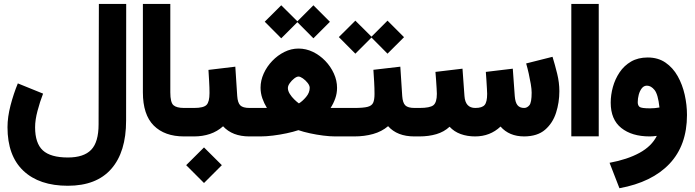

<svg xmlns="http://www.w3.org/2000/svg" viewBox="-20 -702 3574 988"><path d="M201.7 -220.2Q185.5 -178.7 173.1 -131.8Q160.6 -85 160.6 -46.9Q160.6 35.2 200.4 71.8Q240.2 108.4 329.6 108.4Q411.1 108.4 449.2 68.8Q487.3 29.3 487.3 -62.5L488.8 -681.6H629.4L628.9 -81.5Q628.9 80.1 552.7 167Q476.6 253.9 329.1 253.9Q182.1 253.9 100.3 176.8Q18.6 99.6 18.6 -47.4Q18.6 -99.6 34.2 -159.7Q49.8 -219.7 71.8 -272.9Z M939.5 0H927.2Q827.1 0 771.2 -55.9Q715.3 -111.8 715.3 -227.1V-681.6H856.4V-226.6Q856.4 -174.8 872.6 -160.6Q888.7 -146.5 927.2 -146.5H939.5Z M1274.9 0H1263.2Q1175.8 0 1127.9 -52.2Q1098.1 -25.4 1060.3 -12.7Q1022.5 0 979 0H919.9V-146.5H979Q1027.8 -146.5 1043 -162.4Q1058.1 -178.2 1058.1 -223.1Q1058.1 -251.5 1056.2 -282.5Q1054.2 -313.5 1052.7 -342.3L1190.9 -358.9L1200.7 -208Q1203.1 -172.9 1216.6 -159.7Q1230 -146.5 1264.2 -146.5H1274.9ZM938 147.9 1029.8 56.6 1121.6 147.9 1029.8 239.7Z M1342.3 -590.3 1427.2 -674.8 1510.3 -592.3 1592.8 -674.8 1677.7 -589.8 1592.8 -504.9 1510.3 -587.9 1427.2 -504.9ZM1681.2 -146.5Q1687 -146.5 1692.6 -146.5Q1698.2 -146.5 1703.1 -146.5H1749.5V0H1704.6Q1677.2 0 1642.8 -4.4Q1608.4 -8.8 1574.7 -16.1Q1541 -23.4 1515.6 -32.2Q1489.3 -23.4 1454.8 -16.1Q1420.4 -8.8 1385 -4.4Q1349.6 0 1320.8 0H1255.4V-146.5H1321.8Q1330.1 -146.5 1337.6 -146.5Q1345.2 -146.5 1353.5 -146.5Q1338.9 -170.4 1329.8 -196.5Q1320.8 -222.7 1320.8 -251Q1320.8 -287.6 1336.9 -323.5Q1353 -359.4 1380.9 -388.4Q1408.7 -417.5 1443.6 -434.8Q1478.5 -452.1 1516.1 -452.1Q1554.7 -452.1 1590.1 -435.1Q1625.5 -418 1653.6 -388.9Q1681.6 -359.9 1698 -323.7Q1714.4 -287.6 1714.4 -250Q1714.4 -221.7 1705.3 -195.8Q1696.3 -169.9 1681.2 -146.5ZM1516.1 -308.1Q1506.8 -308.1 1493.9 -298.1Q1481 -288.1 1471.2 -274.4Q1461.4 -260.7 1461.4 -249Q1461.4 -234.4 1471.2 -218.8Q1481 -203.1 1494.4 -190.2Q1507.8 -177.2 1518.1 -169.9Q1536.1 -180.7 1554.9 -202.9Q1573.7 -225.1 1573.7 -250Q1573.7 -261.7 1563 -275.4Q1552.2 -289.1 1538.6 -298.6Q1524.9 -308.1 1516.1 -308.1Z M2124 0H2112.3Q2023.9 0 1977.1 -52.7Q1944.3 -24.9 1899.9 -12.5Q1855.5 0 1802.7 0H1730V-146.5H1803.7Q1849.1 -146.5 1871.1 -152.1Q1893.1 -157.7 1900.1 -173.1Q1907.2 -188.5 1907.2 -218.3Q1907.2 -248.5 1905.3 -281Q1903.3 -313.5 1901.4 -342.8L2040 -358.9L2049.8 -207.5Q2052.2 -172.9 2065.7 -159.7Q2079.1 -146.5 2113.3 -146.5H2124ZM1723.6 -511.2 1808.6 -595.7 1891.6 -513.2 1974.1 -595.7 2059.1 -510.7 1974.1 -425.8 1891.6 -508.8 1808.6 -425.8Z M2677.2 -146.5Q2692.4 -146.5 2704.1 -160.4Q2715.8 -174.3 2715.8 -225.6Q2715.8 -243.2 2711.4 -269.3Q2707 -295.4 2700.7 -323.7Q2694.3 -352.1 2687.5 -375.5L2823.2 -409.7Q2835.9 -368.2 2847.2 -322.5Q2858.4 -276.9 2858.4 -232.9Q2858.4 -174.8 2841.3 -121.6Q2824.2 -68.4 2784.9 -34.4Q2745.6 -0.5 2677.7 0Q2600.1 0 2555.7 -50.8Q2502 0 2424.8 0Q2384.3 0 2350.6 -12.2Q2316.9 -24.4 2293.5 -49.8Q2265.1 -23.4 2225.6 -11.7Q2186 0 2138.2 0H2104.5V-146.5H2139.2Q2192.4 -146.5 2210.2 -160.6Q2228 -174.8 2228 -219.2Q2228 -226.6 2226.8 -247.1Q2225.6 -267.6 2223.9 -291.5Q2222.2 -315.4 2220.7 -332L2359.9 -348.6L2370.1 -207.5Q2374.5 -146.5 2425.8 -146.5Q2460.9 -146.5 2473.9 -161.9Q2486.8 -177.2 2486.8 -219.2Q2486.8 -225.6 2485.6 -246.3Q2484.4 -267.1 2482.9 -291.3Q2481.4 -315.4 2480 -332L2618.7 -348.6L2628.9 -207.5Q2631.3 -175.3 2642.8 -160.9Q2654.3 -146.5 2677.2 -146.5Z M2919.9 -681.6H3061V-0.5H2919.9Z M3359.9 -2.9Q3339.4 0 3322.8 0Q3231.4 0 3177 -43.5Q3122.6 -86.9 3122.6 -173.8Q3122.6 -213.4 3133.8 -254.2Q3145 -294.9 3168.2 -329.6Q3191.4 -364.3 3227.5 -385.3Q3263.7 -406.2 3313 -406.2Q3366.2 -406.2 3404.5 -379.9Q3442.9 -353.5 3467.3 -310.1Q3491.7 -266.6 3503.4 -214.4Q3515.1 -162.1 3515.1 -110.4Q3515.1 45.4 3425.3 140.6Q3335.4 235.8 3167.5 266.6L3116.7 135.7Q3208.5 118.7 3271 84.5Q3333.5 50.3 3359.9 -2.9ZM3373.5 -148.9Q3366.2 -216.8 3348.1 -239Q3330.1 -261.2 3309.1 -261.2Q3293 -261.2 3282.5 -247.6Q3272 -233.9 3266.8 -214.4Q3261.7 -194.8 3261.7 -176.3Q3261.7 -159.7 3271 -152.1Q3280.3 -144.5 3325.2 -144.5Q3349.6 -144.5 3373.5 -148.9Z"/></svg>

Font: Vazir Black WOL-UI
Style: Black-WOL-UI
Weight: 900
Designer: Saber Rastikerdar
Foundry: Saber Rastikerdar
Version: Version 30.0.0